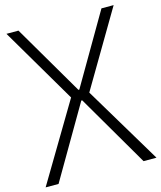

<svg xmlns="http://www.w3.org/2000/svg" viewBox="-125 -930 855 1019"><g transform="rotate(-15 302.5 -420.5)"><path d="M-2 0 252 -426 8 -841H74L300 -455H305L530 -841H597L352 -426L607 0H536L305 -396H300L69 0Z"/></g></svg>

Font: Matangi
Style: Regular
Weight: 400
Designer: Prashant Pant
Foundry: The Graphic Ant
Version: Version 3.002